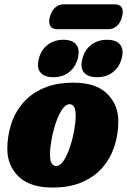

<svg xmlns="http://www.w3.org/2000/svg" viewBox="-20 -834 572 864"><path d="M311 -462Q411 -462 461.8 -412.5Q512.5 -363 512.5 -288.5Q512.5 -231 495.5 -177.5Q478.5 -124 442.8 -81.8Q407 -39.5 350.8 -14.8Q294.5 10 216 10Q115.5 10 64.2 -39.2Q13 -88.5 13 -164Q13 -221 30 -274.5Q47 -328 83 -370.2Q119 -412.5 175.5 -437.2Q232 -462 311 -462ZM232 -87Q250.5 -87 266.5 -111.2Q282.5 -135.5 294.8 -172.2Q307 -209 313.8 -247Q320.5 -285 320.5 -312.5Q320.5 -342.5 312.8 -353.8Q305 -365 293.5 -365Q275 -365 259 -340.8Q243 -316.5 230.8 -279.8Q218.5 -243 211.8 -205Q205 -167 205 -139.5Q205 -109.5 213 -98.2Q221 -87 232 -87ZM220 -486.5Q179.5 -486.5 161.8 -508Q144 -529.5 155 -570.5Q165.5 -610.5 195 -632.8Q224.5 -655 265 -655Q306.5 -655 323.5 -632.8Q340.5 -610.5 330 -570.5Q319 -531 290.2 -508.8Q261.5 -486.5 220 -486.5ZM416.5 -486.5Q375.5 -486.5 357.8 -508Q340 -529.5 351 -570.5Q361.5 -610.5 391 -632.8Q420.5 -655 461.5 -655Q503.5 -655 520.8 -632.8Q538 -610.5 527.5 -570.5Q516.5 -531 487.5 -508.8Q458.5 -486.5 416.5 -486.5ZM204.5 -758Q212 -786 228.5 -800.2Q245 -814.5 266.5 -814.5H497.5Q519 -814.5 527.8 -800Q536.5 -785.5 529 -758Q522 -731 505.5 -716.8Q489 -702.5 467.5 -702.5H236.5Q215 -702.5 206.2 -717Q197.5 -731.5 204.5 -758Z"/></svg>

Font: Fraunces 144pt SuperSoft Black
Style: Italic
Weight: 900
Italic angle: -16°
Version: Version 1.000;[b76b70a41]